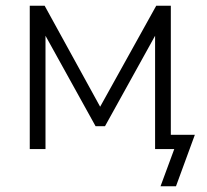

<svg xmlns="http://www.w3.org/2000/svg" viewBox="-20 -521 724 671"><path d="M84 0H139V-396L314 -80H347L522 -396V0H589L541 130H595L661 -50H577V-501H526L330 -148L136 -501H84Z"/></svg>

Font: Poppy and Pepper Light
Style: Regular
Weight: 300
Designer: Thy Ha
Foundry: Thy Ha
Version: Version 0.001;Glyphs 3.2 (3227)